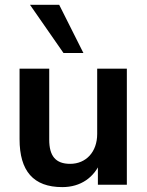

<svg xmlns="http://www.w3.org/2000/svg" viewBox="-20 -763 608 793"><path d="M237.3 9.8C312.7 9.8 370.6 -29.4 398 -100H384.3V0H503.9V-479.4H381.4V-209.8C381.4 -135.3 335.3 -86.3 269.6 -86.3C209.8 -86.3 183.3 -118.6 183.3 -186.3V-479.4H60.8V-188.2C60.8 -56.9 117.6 9.8 237.3 9.8ZM242.2 -544.1H324.5L224.5 -743.1H103.9Z"/></svg>

Font: LL Pando Sans
Style: Bold
Weight: 700
Designer: Joshua Smith
Foundry: Joshua Smith
Version: Version 1.000;Glyphs 3.2.1 (3258)